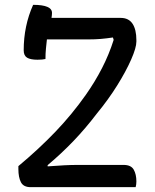

<svg xmlns="http://www.w3.org/2000/svg" viewBox="-20 -774 640 794"><path d="M541 0H107Q77 0 66.5 -20.5Q56 -41 56 -75V-87Q140 -157 209 -229Q278 -301 335 -382Q373 -436 402 -492.5Q431 -549 450 -609L447 -619Q420 -615 396.5 -613Q373 -611 344 -611H174Q172 -593 170 -573Q168 -553 168 -530Q156 -527 135 -527Q106 -527 92 -535.5Q78 -544 78 -566Q78 -667 117 -754Q196 -754 195 -720Q195 -712 193 -700H479Q512 -700 528 -676Q544 -652 544 -608V-602Q544 -577 522.5 -528Q501 -479 464.5 -420.5Q428 -362 381 -305Q333 -242 283 -190Q233 -138 177 -91V-86Q217 -89 246 -90.5Q275 -92 303 -92H491Q522 -92 533 -72.5Q544 -53 544 -24Q544 -11 541 0Z"/></svg>

Font: Recursive Sn Csl St
Style: Regular
Weight: 400
Version: Version 1.079;hotconv 1.0.112;makeotfexe 2.5.65598; ttfautoh